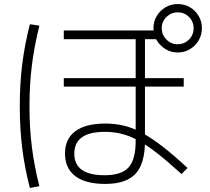

<svg xmlns="http://www.w3.org/2000/svg" viewBox="-20 -875 1040 951"><path d="M501 36Q404 36 353 -2.5Q302 -41 302 -115Q302 -187 353 -225Q404 -263 501 -263Q550 -263 594 -252.5Q638 -242 684 -217Q730 -192 785 -149.5Q840 -107 909 -43L879 -13Q812 -74 760.5 -114.5Q709 -155 666 -178.5Q623 -202 583 -212Q543 -222 500 -222Q348 -222 348 -114Q348 -7 498 -7Q582 -7 617 -46Q652 -85 652 -176V-681H296V-724H772V-681H698V-175Q698 -65 651.5 -14.5Q605 36 501 36ZM296 -446V-488H890V-446ZM860 -615Q827 -615 800 -631.5Q773 -648 756.5 -675Q740 -702 740 -735Q740 -769 756.5 -796Q773 -823 800 -839Q827 -855 860 -855Q894 -855 921 -839Q948 -823 964 -796Q980 -769 980 -735Q980 -702 964 -675Q948 -648 921 -631.5Q894 -615 860 -615ZM860 -656Q893 -656 916 -679Q939 -702 939 -735Q939 -768 916 -791Q893 -814 860 -814Q828 -814 804.5 -791Q781 -768 781 -735Q781 -703 804 -679.5Q827 -656 860 -656ZM128 56Q102 -44 90 -141.5Q78 -239 78 -350Q78 -459 90 -556Q102 -653 128 -755L175 -748Q150 -647 138 -552Q126 -457 126 -350Q126 -241 138 -146Q150 -51 175 47Z"/></svg>

Font: M PLUS 1 Code Light
Style: Regular
Weight: 300
Designer: Coji Morishita
Foundry: UNDERFOREST DESIGN
Version: Version 1.002